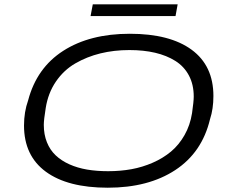

<svg xmlns="http://www.w3.org/2000/svg" viewBox="-20 -854 1067 886"><path d="M397.9 -779.8 408.2 -834H799.8L790 -779.8ZM477.1 12.2Q292.5 12.2 191.7 -61.5Q90.8 -135.3 90.8 -274.9Q90.8 -337.4 109.9 -391.1Q149.4 -541 272 -619.6Q394.5 -698.2 579.1 -698.2Q763.7 -698.2 864.3 -624.5Q964.8 -550.8 964.8 -411.1Q964.8 -351.6 949.2 -304.2Q912.6 -150.4 788.6 -69.1Q664.6 12.2 477.1 12.2ZM479 -64Q535.2 -64 586.4 -73.2Q637.7 -82.5 685.1 -103.3Q732.4 -124 769 -154.5Q805.7 -185.1 831.5 -230.5Q857.4 -275.9 866.2 -332Q874 -386.7 874 -408.2Q874 -463.9 851.8 -505.6Q829.6 -547.4 789.3 -572.8Q749 -598.1 695.8 -610.6Q642.6 -623 577.1 -623Q506.3 -623 443.6 -607.7Q380.9 -592.3 327.4 -561.3Q273.9 -530.3 237.8 -477.3Q201.7 -424.3 190.9 -355Q182.1 -300.8 182.1 -277.8Q182.1 -233.4 196.5 -197.5Q210.9 -161.6 237.1 -137Q263.2 -112.3 300.3 -95.7Q337.4 -79.1 381.8 -71.5Q426.3 -64 479 -64Z"/></svg>

Font: Archivo Expanded Light
Style: Italic
Weight: 300
Width: 7
Italic angle: -10°
Designer: Hector Gatti
Foundry: Omnibus-Type
Version: Version 2.001